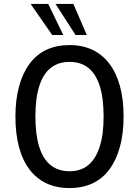

<svg xmlns="http://www.w3.org/2000/svg" viewBox="-20 -942 703 971"><path d="M332 9Q266 9 215.5 -14.5Q165 -38 129.5 -84.5Q94 -131 76 -198.5Q58 -266 58 -352Q58 -438 76.5 -505.5Q95 -573 130 -620Q165 -667 215.5 -690.5Q266 -714 332 -714Q397 -714 447.5 -690Q498 -666 533 -620Q568 -574 586.5 -507Q605 -440 605 -353Q605 -267 586.5 -199.5Q568 -132 533 -85Q498 -38 447.5 -14.5Q397 9 332 9ZM332 -76Q389 -76 426.5 -107Q464 -138 484 -199.5Q504 -261 504 -353Q504 -446 484.5 -507Q465 -568 427 -598.5Q389 -629 332 -629Q275 -629 236.5 -598.5Q198 -568 178.5 -506.5Q159 -445 159 -352Q159 -261 178.5 -199Q198 -137 236.5 -106.5Q275 -76 332 -76ZM362 -765 261 -922H351L419 -765ZM244 -765 135 -922H224L300 -765Z"/></svg>

Font: Nunito Sans 10pt Condensed SemiBold
Style: Regular
Weight: 600
Width: 3
Designer: Vernon Adams
Foundry: Vernon Adams
Version: Version 3.101;gftools[0.9.27]